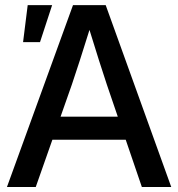

<svg xmlns="http://www.w3.org/2000/svg" viewBox="-20 -748 713 768"><path d="M7.8 0 272 -727.5H402.8L665 0H547.4L482.9 -189H189.5L123 0ZM222.2 -281.2H451.2L407.2 -410.2Q392.6 -455.1 376 -506.3Q359.4 -557.6 337.9 -628.4Q315.9 -557.6 299.3 -506.3Q282.7 -455.1 267.6 -410.2ZM72.3 -579.6 90.8 -727.5H188.5L140.1 -579.6Z"/></svg>

Font: Inter Display Medium
Style: Regular
Weight: 500
Designer: Rasmus Andersson
Foundry: rsms
Version: Version 4.001;git-9221beed3